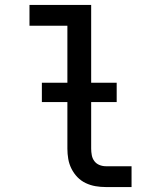

<svg xmlns="http://www.w3.org/2000/svg" viewBox="-20 -755 640 775"><path d="M407 0Q386 0 365.5 -3.5Q345 -7 326 -16Q307 -25 292.5 -40Q278 -55 268.5 -74Q259 -93 255.5 -113.5Q252 -134 252 -155V-651H99V-735H348V-155Q348 -142 350.5 -128.5Q353 -115 361 -104.5Q369 -94 381.5 -89Q394 -84 407 -84H511V0ZM149 -343V-421H451V-343Z"/></svg>

Font: Iosevka SS04 Medium Extended
Style: Regular
Weight: 500
Width: 7
Monospace: yes
Designer: Belleve Invis
Foundry: Belleve Invis
Version: Version 19.0.0; ttfautohint (v1.8.4)